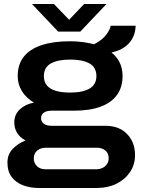

<svg xmlns="http://www.w3.org/2000/svg" viewBox="-20 -744 700 954"><path d="M171 190Q131 190 95.5 177Q60 164 38.5 136Q17 108 17 64Q17 23 43.5 -4.5Q70 -32 107 -46Q80 -60 65.5 -83Q51 -106 51 -136Q51 -175 79 -201Q107 -227 149 -234Q110 -257 89 -291Q68 -325 68 -366Q68 -424 98 -462Q128 -500 186 -519.5Q244 -539 328 -539Q361 -539 391 -535Q421 -531 447 -524Q488 -545 507.5 -571Q527 -597 530 -616H654Q653 -581 638.5 -554Q624 -527 597.5 -509Q571 -491 534 -483Q561 -462 575 -432.5Q589 -403 589 -366Q589 -311 561.5 -272.5Q534 -234 480 -214Q426 -194 346 -194H236Q211 -194 197.5 -184Q184 -174 184 -157Q184 -141 197 -130Q210 -119 237 -119H504Q572 -119 611.5 -78Q651 -37 651 27Q651 74 626 111Q601 148 558.5 169Q516 190 462 190ZM205 97H458Q475 97 489 90.5Q503 84 511.5 71.5Q520 59 520 43Q520 17 503 3.5Q486 -10 462 -10H208Q182 -10 165 4Q148 18 148 43Q148 67 164 82Q180 97 205 97ZM329 -284Q391 -284 425 -304Q459 -324 459 -366Q459 -409 425 -428.5Q391 -448 329 -448Q267 -448 232.5 -428.5Q198 -409 198 -366Q198 -337 213.5 -319Q229 -301 258 -292.5Q287 -284 329 -284ZM139 -724H248L354 -614H293L398 -724H509L379 -587H269Z"/></svg>

Font: Archivo SemiExpanded SemiBold
Style: Regular
Weight: 600
Width: 6
Designer: Hector Gatti
Foundry: Omnibus-Type
Version: Version 2.001